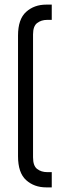

<svg xmlns="http://www.w3.org/2000/svg" viewBox="-20 -763 277 831"><path d="M58 -609Q58 -680 93 -711.5Q128 -743 180 -743H204V-677H184Q159 -677 141 -663.5Q123 -650 123 -614V-82Q123 -45 141 -31.5Q159 -18 184 -18H204V48H180Q128 48 93 16.5Q58 -15 58 -87Z"/></svg>

Font: Marvel
Style: Bold
Weight: 700
Designer: Carolina Trebol
Foundry: Carolina Trebol
Version: Version 1.001